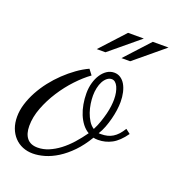

<svg xmlns="http://www.w3.org/2000/svg" viewBox="-128 -596 639 699"><g transform="rotate(20 192.0 -247.0)"><path d="M275.4 -132.8Q277.3 -132.3 279.3 -132.3Q281.2 -132.3 283.7 -132.3Q297.4 -132.3 308.6 -135Q319.8 -137.7 329.3 -143.6Q338.9 -149.4 347.7 -158.9Q356.4 -168.5 364.7 -182.1L382.3 -168.5Q358.9 -135.3 334 -122.1Q309.1 -108.9 281.2 -108.9Q271 -108.9 263.2 -110.8Q242.2 -75.7 218.3 -51Q194.3 -26.4 169.4 -10.7Q144.5 4.9 120.1 12Q95.7 19 74.7 19Q53.2 19 34.9 11.5Q16.6 3.9 3.4 -10.3Q-9.8 -24.4 -17.1 -43.9Q-24.4 -63.5 -24.4 -87.9Q-24.4 -112.3 -16.6 -137.7Q-8.8 -163.1 4.6 -188Q18.1 -212.9 36.1 -236.1Q54.2 -259.3 75.2 -279.3Q96.2 -299.3 118.7 -315.4Q141.1 -331.5 163.6 -341.8L179.2 -321.3Q153.3 -302.7 126.7 -274.4Q100.1 -246.1 78.4 -212.4Q56.6 -178.7 42.7 -142.3Q28.8 -106 28.8 -71.8Q28.8 -41 42.5 -24.2Q56.2 -7.3 84 -7.3Q105.5 -7.3 126.5 -16.1Q147.5 -24.9 167.5 -40Q187.5 -55.2 206.1 -75.9Q224.6 -96.7 241.2 -120.1Q227.1 -128.4 216.3 -142.3Q205.6 -156.2 198.2 -174.1Q190.9 -191.9 187.3 -212.4Q183.6 -232.9 183.6 -254.4Q183.6 -275.9 189 -294.9Q194.3 -314 203.9 -328.4Q213.4 -342.8 226.1 -351.1Q238.8 -359.4 253.9 -359.4Q267.6 -359.4 278.3 -352.3Q289.1 -345.2 296.4 -332.8Q303.7 -320.3 307.6 -303.2Q311.5 -286.1 311.5 -266.6Q311.5 -252 309.1 -234.4Q306.6 -216.8 302 -199Q297.4 -181.2 290.8 -163.8Q284.2 -146.5 275.4 -132.8ZM209 -254.4Q209 -240.2 211.4 -223.6Q213.9 -207 219.2 -191.4Q224.6 -175.8 232.9 -162.4Q241.2 -148.9 253.4 -141.1Q262.2 -158.2 268.3 -176Q274.4 -193.8 278.6 -210.4Q282.7 -227.1 284.4 -241.5Q286.1 -255.9 286.1 -266.6Q286.1 -281.2 283.7 -293.5Q281.2 -305.7 277.1 -314.7Q272.9 -323.7 266.8 -328.9Q260.7 -334 253.4 -334Q243.7 -334 235.4 -327.4Q227.1 -320.8 221.2 -309.8Q215.3 -298.8 212.2 -284.4Q209 -270 209 -254.4ZM197.8 -418H164.1L251 -512.7H312ZM293.5 -418H259.8L346.7 -512.7H407.7Z"/></g></svg>

Font: Parisienne
Style: Regular
Weight: 400
Designer: Astigmatic (AOETI)
Foundry: Astigmatic (AOETI)
Version: Version 1.000